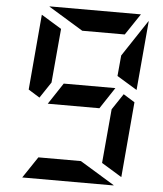

<svg xmlns="http://www.w3.org/2000/svg" viewBox="-64 -1055 943 1111"><g transform="rotate(5 408.0 -500.0)"><path d="M650 -531 716 -490 678 -52 560 -124 588 -438ZM517 -438H217L299 -562H599ZM166 -469 100 -510 138 -948 256 -876 228 -562ZM605 -633 616 -753 757 -966V-959L722 -562ZM437 -124 639 -1Q638 -1 635.5 -0.5Q633 0 632 0H107L190 -124ZM379 -876 177 -999Q178 -999 180.5 -999.5Q183 -1000 184 -1000H709L626 -876Z"/></g></svg>

Font: DSEG7 Modern Mini
Style: Bold Italic
Weight: 700
Italic angle: -5°
Designer: Keshikan(Twitter:@keshinomi_88pro)
Version: Version 0.46